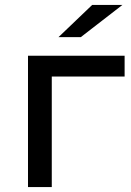

<svg xmlns="http://www.w3.org/2000/svg" viewBox="-20 -755 528 775"><path d="M474 -735H352L216 -605H306ZM483 -530H93V0H189V-446H483Z"/></svg>

Font: AWKNG-Font Medium
Style: Regular
Weight: 500
Designer: Awakening Church
Foundry: Awakening Church
Version: Version 1.700;PS 001.700;hotconv 1.0.88;makeotf.lib2.5.64775